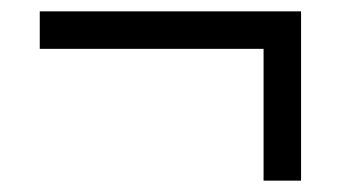

<svg xmlns="http://www.w3.org/2000/svg" viewBox="-20 -393 620 338"><path d="M444 -75V-307H50V-373H510V-75Z"/></svg>

Font: Sometype Mono
Style: Regular
Weight: 400
Monospace: yes
Designer: Ryoichi Tsunekawa
Foundry: Dharma Type
Version: Version 1.000; ttfautohint (v1.8.3)